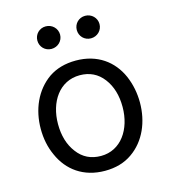

<svg xmlns="http://www.w3.org/2000/svg" viewBox="-111 -826 816 922"><g transform="rotate(-15 297.5 -365.0)"><path d="M397 -625C429 -625 454 -650 454 -681C454 -712 429 -737 397 -737C365 -737 341 -712 341 -681C341 -650 365 -625 397 -625ZM201 -625C233 -625 258 -650 258 -681C258 -712 233 -737 201 -737C169 -737 145 -712 145 -681C145 -650 169 -625 201 -625ZM298 7C351 7 396 -6 433 -32C507 -83 544 -172 544 -267C544 -314 535 -359 517 -401C480 -485 405 -541 298 -541C245 -541 200 -528 163 -503C89 -451 51 -363 51 -267C51 -219 60 -174 79 -133C116 -49 191 7 298 7ZM298 -67C248 -67 209 -86 180 -125C151 -163 137 -211 137 -268C137 -378 197 -468 298 -468C347 -468 386 -449 415 -411C444 -373 458 -325 458 -268C458 -157 397 -67 298 -67Z"/></g></svg>

Font: Be Vietnam
Style: Regular
Weight: 400
Designer: Gabriel Lam
Foundry: TypeRant
Version: Version 4.000